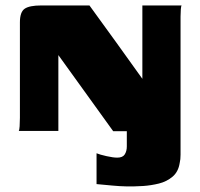

<svg xmlns="http://www.w3.org/2000/svg" viewBox="-20 -480 735 704"><path d="M49 0Q51 -3 52 -17Q53 -31 53 -48Q53 -136 53 -223.5Q53 -311 53 -398Q53 -436 70.5 -448Q88 -460 131 -460Q176 -460 220 -460Q264 -460 308 -460Q357 -393 405.5 -325.5Q454 -258 502 -191Q502 -258 502 -325.5Q502 -393 502 -460Q538 -460 574 -460Q610 -460 646 -460Q644 -458 643 -446Q642 -434 642 -419.5Q642 -405 642 -394Q642 -282 642 -170.5Q642 -59 642 53Q642 69 642 87Q642 105 639 117Q634 150 612.5 168Q591 186 562.5 193Q534 200 505 202Q471 204 445 203.5Q419 203 393 200.5Q367 198 334 195Q334 168 334 139Q334 110 334 82Q346 87 370.5 92.5Q395 98 410 98Q430 98 437.5 86Q445 74 445 57Q445 43 445 29Q445 15 445 1Q433 1 420 1Q407 1 395 1L194 -278Q194 -209 194 -139Q194 -69 194 0Q157 0 121 0Q85 0 49 0Z"/></svg>

Font: Genos Thin ExtraBold
Style: Regular
Weight: 800
Version: Version 1.010